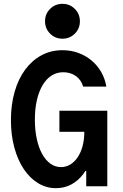

<svg xmlns="http://www.w3.org/2000/svg" viewBox="-20 -972 640 1002"><path d="M290 -284H420Q420 -243.6 411 -209.8Q402 -176 385.5 -151.5Q369 -127 346.9 -113.5Q324.8 -100 298 -100Q267.9 -100 242.9 -118.1Q217.8 -136.1 199.9 -168.6Q182 -201 172 -246.9Q162 -292.8 162 -347.7Q162 -405 172.7 -450.5Q183.4 -496 202.8 -528.2Q222.1 -560.4 249.2 -577.7Q276.4 -595 310 -595Q348.2 -595 376.1 -575Q404 -555 414 -520H535Q528 -562 508 -596.5Q488 -631 457.7 -656.4Q427.4 -681.8 388.7 -695.9Q350 -710 306 -710Q245.7 -710 196.5 -683.5Q147.3 -657 111.7 -609Q76 -561 56.5 -493.5Q37 -426 37 -345Q37 -268.1 54.5 -203.1Q72 -138 103.5 -90.5Q135 -43 178.1 -16.5Q221.2 10 272 10Q316.1 10 352.4 -9.5Q388.6 -29 414.8 -64Q441 -99 455.5 -147.4Q470 -195.9 470 -254L422 -80H430V0H540V-394H290ZM215 -861.1Q215 -823 241.4 -796.5Q267.8 -770 305.9 -770Q344 -770 370.5 -796.4Q397 -822.8 397 -860.9Q397 -899 370.6 -925.5Q344.2 -952 306.1 -952Q268 -952 241.5 -925.6Q215 -899.2 215 -861.1Z"/></svg>

Font: CommitMonoV143 ExtLt
Style: Regular
Weight: 200
Monospace: yes
Designer: Eigil Nikolajsen
Foundry: Eigil Nikolajsen
Version: Version 1.143